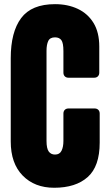

<svg xmlns="http://www.w3.org/2000/svg" viewBox="-20 -887 514 915"><path d="M453.1 -541Q453.1 -529.8 446.5 -523.2Q439.9 -516.6 428.7 -516.6H306.6Q295.4 -516.6 288.8 -523.2Q282.2 -529.8 282.2 -541V-643.6Q282.2 -682.1 272.5 -695.6Q262.7 -709 242.2 -709Q218.3 -709 210 -691.7Q201.7 -674.3 201.7 -645.5V-215.3Q201.7 -179.7 212.2 -165Q222.7 -150.4 242.2 -150.4Q264.2 -150.4 273.2 -168.5Q282.2 -186.5 282.2 -215.3V-345.7Q282.2 -356.9 288.8 -363.5Q295.4 -370.1 306.6 -370.1H430.7Q441.9 -370.1 448.5 -363.5Q455.1 -356.9 455.1 -345.7V-207.5Q455.1 -94.2 397.9 -43.2Q340.8 7.8 238.3 7.8Q145 7.8 88.1 -50.3Q31.2 -108.4 31.2 -212.9V-609.4Q31.2 -734.4 80.8 -800.8Q130.4 -867.2 242.2 -867.2Q303.2 -867.2 350.8 -844.7Q398.4 -822.3 425.8 -777.6Q453.1 -732.9 453.1 -665Z"/></svg>

Font: Fz Anton Round
Style: Regular
Weight: 400
Designer: Vernon Adams
Foundry: Vernon Adams
Version: Version 2.0 Mod + VH boi FontZin